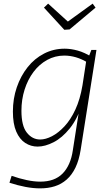

<svg xmlns="http://www.w3.org/2000/svg" viewBox="-20 -800 609 1057"><path d="M201 237Q163 237 120.5 229Q78 221 32 206L44 168Q87 183 127.5 191.5Q168 200 201 200Q241 200 271.5 189Q302 178 324 156Q346 134 360.5 101.5Q375 69 381 27L418 -210L432 -226Q406 -145 364 -93Q322 -41 275 -17Q228 7 187 7Q150 7 119 -13Q88 -33 69.5 -75.5Q51 -118 51 -186Q51 -257 72.5 -319.5Q94 -382 132 -430Q170 -478 222.5 -505Q275 -532 336 -532Q370 -532 408 -521.5Q446 -511 487 -485L468 -487L483 -525H511L424 25Q415 82 395.5 122.5Q376 163 347 188.5Q318 214 281.5 225.5Q245 237 201 237ZM201 -32Q231 -32 266 -50Q301 -68 335 -104.5Q369 -141 395 -197Q421 -253 434 -330L456 -473L465 -454Q431 -475 398.5 -484.5Q366 -494 334 -494Q283 -494 239.5 -470Q196 -446 164.5 -404Q133 -362 115.5 -307Q98 -252 98 -190Q98 -107 128 -69.5Q158 -32 201 -32ZM490 -780 506 -758 363 -638 334 -636 222 -758 245 -780 366 -670H338Z"/></svg>

Font: Bitter Thin Light
Style: Italic
Weight: 300
Italic angle: -9°
Version: Version 2.002